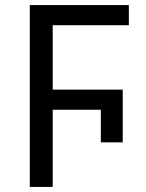

<svg xmlns="http://www.w3.org/2000/svg" viewBox="-20 -734 574 754"><path d="M97 -714V0H187V-303H376V-175H462V-382H187V-635H486V-714Z"/></svg>

Font: Noto Sans Math
Style: Regular
Weight: 400
Designer: Monotype Design Team, Delve Withrington, Jeff Kellem
Foundry: Monotype Imaging Inc., Delve Fonts LLC
Version: Version 3.000